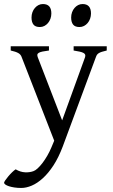

<svg xmlns="http://www.w3.org/2000/svg" viewBox="-43 -682 556 946"><path d="M482.9 -433.1Q468.3 -429.7 459 -426.8Q449.7 -423.8 443.8 -420.2Q438 -416.5 434.8 -411.9Q431.6 -407.2 429.2 -399.9L266.1 40Q245.6 94.2 220.5 132.8Q195.3 171.4 168.2 196Q141.1 220.7 113.8 232.4Q86.4 244.1 62 244.1Q43.5 244.1 27.8 241.7Q12.2 239.3 1 235.6Q-10.3 231.9 -16.6 227.3Q-22.9 222.7 -22.9 218.3Q-22.9 215.3 -17.1 206.5Q-11.2 197.8 -2.4 187.3Q6.3 176.8 16.4 167Q26.4 157.2 34.2 152.3Q57.6 166 80.8 167Q104 168 122.1 161.1Q130.9 158.2 142.6 147.5Q154.3 136.7 166.3 121.1Q178.2 105.5 189.7 85.7Q201.2 65.9 210 44.9L224.1 11.2L64 -399.9Q59.6 -413.6 46.9 -420.7Q34.2 -427.7 9.8 -433.1V-454.1H198.2V-433.1Q179.2 -430.7 167.2 -428.2Q155.3 -425.8 148.7 -422.1Q142.1 -418.5 141.1 -413.1Q140.1 -407.7 143.1 -399.9L263.2 -88.9L376 -399.9Q378.4 -407.2 376.7 -412.4Q375 -417.5 368.4 -421.1Q361.8 -424.8 349.9 -427.5Q337.9 -430.2 319.8 -433.1V-454.1H482.9ZM405.3 -615.7Q405.3 -602.1 400.9 -589.8Q396.5 -577.6 388.9 -568.6Q381.3 -559.6 371.1 -554.2Q360.8 -548.8 348.6 -548.8Q326.7 -548.8 317.1 -561Q307.6 -573.2 307.6 -595.7Q307.6 -609.4 312 -621.6Q316.4 -633.8 324.2 -642.8Q332 -651.9 342 -657Q352.1 -662.1 363.8 -662.1Q405.3 -662.1 405.3 -615.7ZM210 -615.7Q210 -602.1 205.6 -589.8Q201.2 -577.6 193.6 -568.6Q186 -559.6 175.8 -554.2Q165.5 -548.8 153.3 -548.8Q131.3 -548.8 121.8 -561Q112.3 -573.2 112.3 -595.7Q112.3 -609.4 116.7 -621.6Q121.1 -633.8 128.9 -642.8Q136.7 -651.9 146.7 -657Q156.7 -662.1 168.5 -662.1Q210 -662.1 210 -615.7Z"/></svg>

Font: Gentium Plus Viet
Style: Regular
Weight: 400
Designer: J. Victor Gaultney, Annie Olsen, Iska Routamaa, Becca Hirsbrunner
Foundry: SIL International
Version: Version 5.000